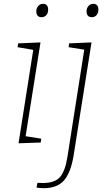

<svg xmlns="http://www.w3.org/2000/svg" viewBox="-20 -748 561 1005"><path d="M77 2 154 -487 72 -501 75 -521 192 -526 114 -35 196 -22 193 -2ZM198 -658Q170 -658 170 -689Q170 -705 180 -716.5Q190 -728 205 -728Q232 -728 232 -697Q232 -680 222.5 -669Q213 -658 198 -658ZM171 234 176 209Q183 209 190.5 209.5Q198 210 204 210Q266 210 293.5 179.5Q321 149 333 73L421 -488L339 -501L342 -521L459 -526L365 68Q350 157 314.5 197Q279 237 209 237Q198 237 189.5 236Q181 235 171 234ZM461 -658Q433 -658 433 -689Q433 -705 443 -716.5Q453 -728 468 -728Q495 -728 495 -697Q495 -680 485.5 -669Q476 -658 461 -658Z"/></svg>

Font: Bitter ExtraLight
Style: Italic
Weight: 200
Italic angle: -9°
Designer: Sol Matas, and Bitter project Authors
Foundry: Sol Matas
Version: Version 2.001